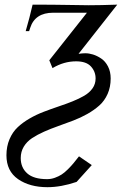

<svg xmlns="http://www.w3.org/2000/svg" viewBox="-20 -508 517 814"><path d="M369.1 191.9 304.7 263.2Q238.8 285.6 181.2 285.6Q106 285.6 56.6 251.5Q7.3 217.3 7.3 150.4Q7.3 112.8 20.3 82.3Q33.2 51.8 55.2 31.2Q77.1 10.7 105.5 -5.6Q133.8 -22 165 -33.9Q196.3 -45.9 227.5 -56.4Q258.8 -66.9 287.1 -78.1Q315.4 -89.4 337.4 -102.3Q359.4 -115.2 372.3 -133.5Q385.3 -151.9 385.3 -175.3Q385.3 -204.6 365.5 -226.3Q345.7 -248 302.7 -248Q250.5 -248 202.6 -219.2L189 -252.4L348.6 -454.1H205.6Q128.4 -454.1 107.9 -389.6L103.5 -376H88.9Q105.5 -432.6 118.2 -488.3Q208 -488.3 266.4 -487.1Q324.7 -485.8 356 -485.8Q404.8 -485.8 477.1 -488.3L313 -279.8Q329.1 -282.2 341.8 -282.2Q357.4 -282.2 374.5 -276.9Q391.6 -271.5 408.9 -260Q426.3 -248.5 437.7 -226.6Q449.2 -204.6 449.2 -175.3Q449.2 -139.2 436.3 -109.9Q423.3 -80.6 401.1 -60.8Q378.9 -41 350.3 -24.9Q321.8 -8.8 290.3 3.2Q258.8 15.1 227.1 26.4Q195.3 37.6 166.7 50.3Q138.2 63 116 77.6Q93.8 92.3 80.8 113.8Q67.9 135.3 67.9 162.1Q67.9 202.6 95.5 227.1Q123 251.5 179.7 251.5Q196.8 251.5 212.9 245.6Q229 239.7 241.2 231.9Q253.4 224.1 268.1 209.5Q282.7 194.8 291.5 184.1Q300.3 173.3 314.9 154.8Z"/></svg>

Font: Flanker
Style: Italic
Weight: 400
Italic angle: -12°
Designer: Flanker
Version: Version 2.027